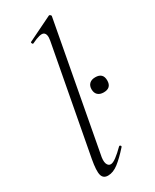

<svg xmlns="http://www.w3.org/2000/svg" viewBox="-191 -778 677 838"><g transform="rotate(-30 147.0 -358.5)"><path d="M255 -315Q236 -315 225.5 -325Q215 -335 215 -353Q215 -371 225.5 -381Q236 -391 255 -391Q294 -391 294 -353Q294 -315 255 -315ZM90 9Q66 9 60 -12.5Q54 -34 64 -89L165 -627Q171 -659 157 -668Q143 -677 96 -654Q92 -652 89.5 -658Q87 -664 91 -665L214 -725Q218 -727 222 -723Q226 -719 225 -717L108 -89Q101 -58 106.5 -43Q112 -28 125 -28Q136 -28 154 -41.5Q172 -55 194 -77Q198 -81 202 -77Q206 -73 202 -69Q169 -32 142.5 -11.5Q116 9 90 9Z"/></g></svg>

Font: Cormorant Garamond Light
Style: Italic
Weight: 300
Italic angle: -10°
Designer: Christian Thalmann (Catharsis Fonts)
Foundry: Catharsis Fonts
Version: Version 4.001